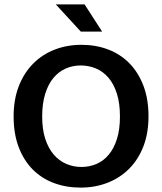

<svg xmlns="http://www.w3.org/2000/svg" viewBox="-20 -844 738 874"><path d="M351 -640Q417 -640 473 -618.5Q529 -597 569.5 -555.5Q610 -514 633 -453.5Q656 -393 656 -314Q656 -237 632.5 -177Q609 -117 567.5 -75.5Q526 -34 469.5 -12Q413 10 347 10Q281 10 225 -11Q169 -32 128.5 -73Q88 -114 65 -174.5Q42 -235 42 -314Q42 -391 65.5 -451.5Q89 -512 130.5 -554Q172 -596 228.5 -618Q285 -640 351 -640ZM172 -314Q172 -255 186 -212Q200 -169 224.5 -140.5Q249 -112 281.5 -98Q314 -84 351 -84Q388 -84 420 -98Q452 -112 475.5 -140.5Q499 -169 512.5 -212Q526 -255 526 -314Q526 -374 512 -418Q498 -462 473.5 -490.5Q449 -519 416.5 -532.5Q384 -546 347 -546Q310 -546 278 -531.5Q246 -517 222.5 -488.5Q199 -460 185.5 -416Q172 -372 172 -314ZM234 -824H365L445 -700H348Z"/></svg>

Font: Ek Mukta SemiBold
Style: Regular
Weight: 600
Designer: Girish Dalvi and Yashodeep Gholap
Foundry: Ek Type
Version: Version 2.538;PS 1.002;hotconv 16.6.51;makeotf.lib2.5.65220;